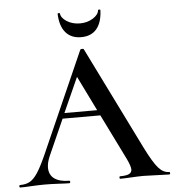

<svg xmlns="http://www.w3.org/2000/svg" viewBox="-63 -866 835 917"><g transform="rotate(-5 354.5 -407.0)"><path d="M711 0Q692 0 650 -2Q608 -4 589 -4Q564 -4 530 -2Q496 0 477 0Q473 0 473 -6Q473 -12 477 -12Q506 -12 519.5 -18.5Q533 -25 533 -40Q533 -55 516 -91L408 -310H227L150 -137Q137 -107 137 -83Q137 -48 162 -30Q187 -12 232 -12Q237 -12 237 -6Q237 0 232 0Q214 0 182 -2Q144 -4 114 -4Q87 -4 51 -2Q19 0 -2 0Q-7 0 -7 -6Q-7 -12 -2 -12Q26 -12 45 -23Q64 -34 82.5 -62.5Q101 -91 126 -147L340 -631Q342 -634 349 -634Q356 -634 357 -631L601 -137Q637 -65 660.5 -38.5Q684 -12 711 -12Q716 -12 716 -6Q716 0 711 0ZM395 -336 313 -503 238 -336ZM247 -810Q247 -814 252 -814Q257 -814 258 -812Q260 -790 287 -773Q314 -756 350 -756Q385 -756 412 -773Q439 -790 441 -812Q442 -814 447 -814Q452 -814 452 -810Q450 -752 424 -721Q398 -690 350 -690Q302 -690 275.5 -721Q249 -752 247 -810Z"/></g></svg>

Font: Cormorant SC SemiBold
Style: Regular
Weight: 600
Designer: Christian Thalmann (Catharsis Fonts)
Version: Version 3.000